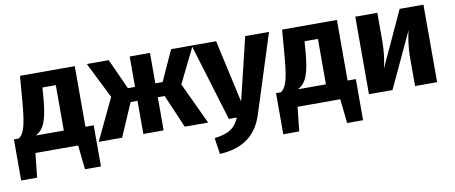

<svg xmlns="http://www.w3.org/2000/svg" viewBox="-70 -865 3311 1398"><g transform="rotate(-10 1586.0 -166.5)"><path d="M529 -125V-573H124L108 -379C92 -183 69 -150 36 -125H0V179H118L137 0H453L472 179H590V-125ZM369 -125H163C226 -161 251 -222 265 -394L270 -461H369Z M1401 -573H1241L1139 -348H1085V-573H935V-348H882L780 -573H618L751 -307L605 0H778L884 -245H935V0H1085V-245H1136L1241 0H1414L1270 -307Z M1965 -573H1789L1677 -109L1574 -573H1393L1567 0H1626C1594 73 1553 106 1441 120L1459 240C1640 230 1737 146 1782 1Z M2467 -125V-573H2062L2046 -379C2030 -183 2007 -150 1974 -125H1938V179H2056L2075 0H2391L2410 179H2528V-125ZM2307 -125H2101C2164 -161 2189 -222 2203 -394L2208 -461H2307Z M3107 -573H2931L2742 -163C2754 -205 2766 -284 2766 -366V-573H2603V0H2777L2968 -409C2957 -367 2944 -293 2944 -204V0H3107Z"/></g></svg>

Font: Glow Sans SC Normal ExtraBold
Style: Regular
Weight: 800
Designer: Ryoko NISHIZUKA (kana, bopomofo & ideographs); Paul D. Hunt (Latin, Greek & Cyrillic); Sandoll Communications, Soo-young
Version: Version 0.93